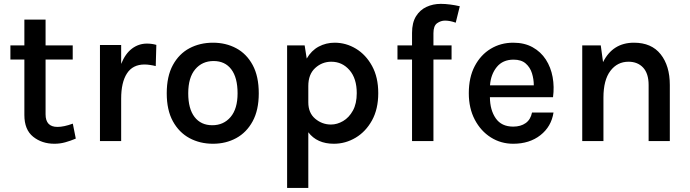

<svg xmlns="http://www.w3.org/2000/svg" viewBox="-20 -712 3481 969"><path d="M254.5 13.5Q191.5 13.5 147.2 -22Q103 -57.5 103 -131.5V-411.5H32.5V-483H103V-613H210V-483H347V-411.5H210V-135Q210 -71.5 270 -71.5Q302.5 -71.5 347.5 -88L362.5 -12.5Q335.5 -1 309.2 6.2Q283 13.5 254.5 13.5Z M484.5 0V-485H591.5V-389.5Q612.5 -441.5 646.2 -466.8Q680 -492 721.5 -492Q746.5 -492 769 -485.5L766 -378.5Q752.5 -382 737.2 -384.2Q722 -386.5 709.5 -386.5Q650 -386.5 620.8 -341.5Q591.5 -296.5 591.5 -214V0Z M1055 13.5Q989 13.5 936.2 -15Q883.5 -43.5 852.5 -100Q821.5 -156.5 821.5 -241Q821.5 -327 852.5 -383.8Q883.5 -440.5 936.2 -468.5Q989 -496.5 1055 -496.5Q1120 -496.5 1172.2 -468.5Q1224.5 -440.5 1255.2 -383.8Q1286 -327 1286 -241Q1286 -156.5 1255.2 -100Q1224.5 -43.5 1172.2 -15Q1120 13.5 1055 13.5ZM1051.5 -80Q1108.5 -80 1143.8 -121.5Q1179 -163 1179 -241Q1179 -320.5 1147.2 -362.2Q1115.5 -404 1058 -404Q1000.5 -404 965.2 -362.2Q930 -320.5 930 -241Q930 -163 962 -121.5Q994 -80 1051.5 -80Z M1429 236.5V-483H1517.5L1528 -416.5Q1551.5 -457 1588.5 -476.8Q1625.5 -496.5 1669 -496.5Q1726.5 -496.5 1776.5 -466.2Q1826.5 -436 1857.8 -379Q1889 -322 1889 -242Q1889 -161.5 1857.5 -104.5Q1826 -47.5 1774.8 -17Q1723.5 13.5 1665 13.5Q1580 13.5 1536 -44.5V236.5ZM1536 -195.5Q1536 -142 1570.8 -112.8Q1605.5 -83.5 1650.5 -83.5Q1681.5 -83.5 1711.5 -101Q1741.5 -118.5 1761 -153.8Q1780.5 -189 1780.5 -242Q1780.5 -316 1743.8 -358.2Q1707 -400.5 1652 -400.5Q1605.5 -400.5 1570.8 -368.8Q1536 -337 1536 -278Z M2059.5 0V-411.5H1986V-483H2059.5V-546Q2059.5 -597.5 2079.5 -629.8Q2099.5 -662 2132.5 -677.2Q2165.5 -692.5 2204.5 -692.5Q2227.5 -692.5 2252.2 -689.2Q2277 -686 2300.5 -680.5L2280 -597.5Q2251 -608 2226 -608Q2204.5 -608 2186 -594.8Q2167.5 -581.5 2167.5 -544.5V-483H2259V-411.5H2167.5V0Z M2570 13.5Q2508 13.5 2457.2 -18.5Q2406.5 -50.5 2376.2 -108Q2346 -165.5 2346 -241.5Q2346 -321.5 2376 -378.5Q2406 -435.5 2456.8 -466Q2507.5 -496.5 2570 -496.5Q2627 -496.5 2668.2 -473.5Q2709.5 -450.5 2734.8 -411.5Q2760 -372.5 2769 -323.2Q2778 -274 2771 -221.5H2452.5Q2453 -156.5 2482 -114.8Q2511 -73 2570 -73Q2608 -73 2633 -90.8Q2658 -108.5 2665 -144H2773.5Q2762.5 -73 2707.5 -29.8Q2652.5 13.5 2570 13.5ZM2572 -411Q2517.5 -411 2487.2 -373.8Q2457 -336.5 2453 -281.5H2674Q2674 -312.5 2664.8 -342.2Q2655.5 -372 2633.2 -391.5Q2611 -411 2572 -411Z M2918.5 0V-483H3012L3023.5 -398.5Q3072.5 -496.5 3179.5 -496.5Q3268 -496.5 3314.2 -438.2Q3360.5 -380 3360.5 -283V0H3253.5V-283Q3253.5 -341 3225.8 -370.8Q3198 -400.5 3152 -400.5Q3095.5 -400.5 3060.5 -354.2Q3025.5 -308 3025.5 -219.5V0Z"/></svg>

Font: Karla SemiBold
Style: Regular
Weight: 600
Designer: Jonathan Pinhorn
Version: Version 2.004; ttfautohint (v1.8.4.7-5d5b);gftools[0.9.33]